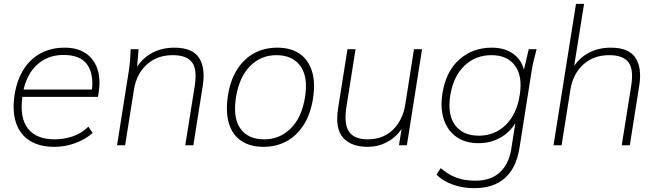

<svg xmlns="http://www.w3.org/2000/svg" viewBox="-20 -756 3422 999"><path d="M263 8Q185 8 134 -24.5Q83 -57 63 -118Q43 -179 56 -264Q69 -342 104 -396.5Q139 -451 193 -479.5Q247 -508 316 -508Q382 -508 425 -479.5Q468 -451 486 -399.5Q504 -348 494 -279L490 -252H81L87 -290H474L457 -277Q470 -369 434 -419.5Q398 -470 312 -470Q250 -470 205 -443Q160 -416 133 -369.5Q106 -323 98 -263L96 -248Q82 -143 125.5 -87Q169 -31 264 -31Q311 -31 357 -46Q403 -61 440 -97L462 -64Q423 -30 370.5 -11Q318 8 263 8Z M589 0 651 -392Q655 -418 657 -445Q659 -472 660 -500H701L691 -380L677 -379Q707 -442 761.5 -475Q816 -508 887 -508Q980 -508 1015 -456Q1050 -404 1035 -310L986 0H944L993 -308Q1007 -395 979 -432Q951 -469 879 -469Q797 -469 743.5 -420Q690 -371 677 -290L631 0Z M1351 8Q1282 8 1235.5 -23Q1189 -54 1171 -114Q1153 -174 1166 -260Q1179 -340 1214.5 -395.5Q1250 -451 1303 -479.5Q1356 -508 1422 -508Q1492 -508 1538 -477Q1584 -446 1603 -386Q1622 -326 1608 -240Q1595 -160 1559 -104.5Q1523 -49 1470 -20.5Q1417 8 1351 8ZM1355 -31Q1435 -31 1492.5 -87.5Q1550 -144 1567 -250Q1584 -356 1543 -412.5Q1502 -469 1418 -469Q1338 -469 1281.5 -412.5Q1225 -356 1208 -250Q1191 -144 1230.5 -87.5Q1270 -31 1355 -31Z M1893 8Q1808 8 1765.5 -39Q1723 -86 1739 -192L1788 -500H1830L1782 -197Q1769 -109 1796.5 -70Q1824 -31 1894 -31Q1973 -31 2024.5 -81Q2076 -131 2089 -214L2134 -500H2176L2097 0H2056L2075 -122H2090Q2062 -60 2009.5 -26Q1957 8 1893 8Z M2448 223Q2389 223 2338.5 205.5Q2288 188 2251 153L2273 119Q2302 143 2329 157Q2356 171 2386.5 177.5Q2417 184 2455 184Q2533 184 2580 141.5Q2627 99 2640 20L2667 -151H2679Q2653 -85 2597 -48Q2541 -11 2470 -11Q2401 -11 2354.5 -44Q2308 -77 2289 -135.5Q2270 -194 2282 -270Q2300 -384 2369.5 -446Q2439 -508 2539 -508Q2611 -508 2657 -471Q2703 -434 2711 -367L2703 -380L2731 -500H2772Q2765 -472 2758 -445Q2751 -418 2747 -392L2683 13Q2667 117 2607.5 170Q2548 223 2448 223ZM2471 -50Q2554 -50 2611 -105.5Q2668 -161 2684 -260Q2700 -359 2660 -414Q2620 -469 2537 -469Q2454 -469 2396.5 -414Q2339 -359 2323 -260Q2307 -161 2347.5 -105.5Q2388 -50 2471 -50Z M2860 0 2977 -736H3019L2962 -379H2948Q2978 -442 3032.5 -475Q3087 -508 3158 -508Q3251 -508 3286 -456Q3321 -404 3306 -310L3257 0H3215L3264 -308Q3278 -395 3250 -432Q3222 -469 3150 -469Q3068 -469 3014.5 -420Q2961 -371 2948 -290L2902 0Z"/></svg>

Font: Mulish ExtraLight
Style: Italic
Weight: 200
Italic angle: -9°
Designer: Vernon Adams
Foundry: Vernon Adams
Version: Version 3.603